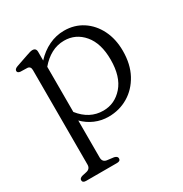

<svg xmlns="http://www.w3.org/2000/svg" viewBox="-165 -603 920 963"><g transform="rotate(-30 295.5 -121.0)"><path d="M173.5 -447.5V-397.5Q207.5 -434.5 249.8 -454.8Q292 -475 338 -475Q398 -475 444.5 -444.8Q491 -414.5 517.5 -361.5Q544 -308.5 544 -240Q544 -162.5 513.5 -106.2Q483 -50 431.8 -19.5Q380.5 11 318 11Q276.5 11 240 -4.8Q203.5 -20.5 175.5 -49V165.5Q175.5 191.5 199.5 195.5L239 200.5Q257.5 205 257.5 217.5Q257.5 233 237 233H58Q38 233 38 217.5Q38 206 56 201L81 195.5Q105 190 105 165.5V-381.5Q105 -403.5 86.5 -405L46.5 -406Q30 -408 30 -419.5Q30 -431 48.5 -437.5L115.5 -460.5Q127 -464.5 136 -467.2Q145 -470 152 -470Q173.5 -470 173.5 -447.5ZM313.5 -431.5Q273.5 -431.5 238.8 -412.8Q204 -394 175.5 -360V-98.5Q230.5 -28.5 310 -28.5Q376.5 -28.5 422.8 -81.2Q469 -134 469 -232.5Q469 -327 424.8 -379.2Q380.5 -431.5 313.5 -431.5Z"/></g></svg>

Font: Fraunces 9pt Soft Light
Style: Regular
Weight: 300
Version: Version 1.000;[0bf87f6ff]